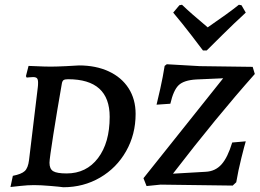

<svg xmlns="http://www.w3.org/2000/svg" viewBox="-20 -778 1091 807"><path d="M123 0Q97 0 65.5 3.5Q34 7 24 8L34 -39Q70 -46 84 -59Q98 -72 102 -105L139 -412Q140 -419 140 -431Q140 -444 135.5 -449Q131 -454 119 -454Q111 -454 103 -453Q95 -452 92 -452L89 -458L100 -501Q110 -501 138.5 -499.5Q167 -498 195 -498Q218 -498 258.5 -500Q299 -502 312 -503Q383 -503 437 -478Q491 -453 520.5 -407Q550 -361 550 -299Q550 -213 510 -142.5Q470 -72 400.5 -31.5Q331 9 246 9Q233 7 191.5 3.5Q150 0 123 0ZM240 -427Q220 -313 204 -211.5Q188 -110 188 -94Q188 -68 203.5 -58.5Q219 -49 260 -49Q343 -49 392 -113.5Q441 -178 441 -287Q441 -445 266 -445Q253 -445 247.5 -441.5Q242 -438 240 -427ZM655 -2 596 4 583 -29 918 -449 805 -444Q753 -441 731 -420Q709 -399 696 -342L638 -338Q642 -353 653.5 -404.5Q665 -456 672 -501L681 -508L820 -500L1042 -497L1051 -467Q890 -286 707 -48L845 -56Q885 -58 911 -87Q937 -116 956 -179L1013 -184Q1008 -168 994.5 -114Q981 -60 973 -12L958 2ZM745 -758Q780 -724 853 -663Q942 -724 984 -758L995 -756L1013 -725Q965 -681 914.5 -631Q864 -581 849 -566H833Q822 -581 783.5 -631Q745 -681 708 -725L734 -756Z"/></svg>

Font: Alegreya SC Medium
Style: Italic
Weight: 500
Italic angle: -7°
Designer: Juan Pablo del Peral
Foundry: Huerta Tipografica
Version: Version 2.007; ttfautohint (v1.6)